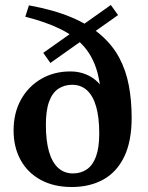

<svg xmlns="http://www.w3.org/2000/svg" viewBox="-20 -738 592 770"><path d="M267.5 12Q196 12 143.5 -16.5Q91 -45 62.8 -96.2Q34.5 -147.5 34.5 -215Q34.5 -285 64 -338.2Q93.5 -391.5 145 -421.5Q196.5 -451.5 262 -451.5Q289 -451.5 312.2 -444.2Q335.5 -437 354.5 -423.5Q373.5 -410 387 -391.2Q400.5 -372.5 407.5 -349L386.5 -339.5Q383 -413 364.8 -466.5Q346.5 -520 310.8 -558Q275 -596 218.5 -623.2Q162 -650.5 81.5 -671L96 -716.5Q195 -698.5 265.8 -668.8Q336.5 -639 383.5 -598.5Q430.5 -558 457.8 -507.2Q485 -456.5 496.5 -396Q508 -335.5 508 -266Q508 -171 478 -109.2Q448 -47.5 394 -17.8Q340 12 267.5 12ZM272.5 -42.5Q304.5 -42.5 328.2 -58.8Q352 -75 365 -110.2Q378 -145.5 378 -203Q378 -267.5 365.5 -310.8Q353 -354 328.8 -376Q304.5 -398 269.5 -398Q238 -398 214 -382Q190 -366 177 -330.8Q164 -295.5 164 -237.5Q164 -173.5 176.5 -130Q189 -86.5 213.5 -64.5Q238 -42.5 272.5 -42.5ZM182 -485.5 153.5 -526 424.5 -718 453.5 -677.5Z"/></svg>

Font: Newsreader 16pt 16pt SemiBold
Style: Regular
Weight: 600
Version: Version 1.003